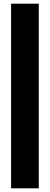

<svg xmlns="http://www.w3.org/2000/svg" viewBox="-20 -820 270 1040"><path d="M40 200V-800H190V200Z"/></svg>

Font: Big Shoulders Display Black
Style: Regular
Weight: 900
Designer: Patric King
Foundry: XO Type Co
Version: Version 1.000; ttfautohint (v1.8.2)